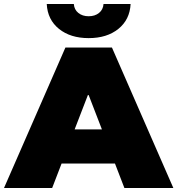

<svg xmlns="http://www.w3.org/2000/svg" viewBox="-39 -937 884 957"><path d="M534 -122H268L221 0H-19L287 -700H519L825 0H581ZM399 -463 333 -292H469L403 -463ZM194 -917H329Q331 -889 351.5 -872.5Q372 -856 403 -856Q434 -856 454.5 -872.5Q475 -889 477 -917H612Q608 -839 551 -793Q494 -747 403 -747Q312 -747 255 -793Q198 -839 194 -917Z"/></svg>

Font: CMG Sans Black
Style: Regular
Weight: 900
Designer: Julieta Ulanovsky
Foundry: Julieta Ulanovsky
Version: Version 7.200